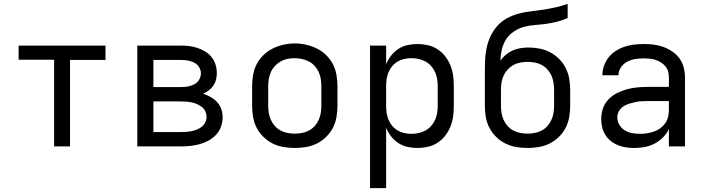

<svg xmlns="http://www.w3.org/2000/svg" viewBox="-20 -755 3640 990"><path d="M259 0V-447H76V-520H524V-446H341V0Z M688 0V-520H911Q933 -520 955 -517.5Q977 -515 998 -508Q1019 -501 1038 -489.5Q1057 -478 1071 -460.5Q1085 -443 1091.5 -421.5Q1098 -400 1098 -378Q1098 -361 1094 -344.5Q1090 -328 1080.5 -314Q1071 -300 1057 -289.5Q1043 -279 1028 -272Q1048 -265 1066.5 -254.5Q1085 -244 1099.5 -228.5Q1114 -213 1121 -192.5Q1128 -172 1128 -151Q1128 -126 1119.5 -102Q1111 -78 1094 -60Q1077 -42 1055 -30Q1033 -18 1009 -11.5Q985 -5 960.5 -2.5Q936 0 911 0ZM911 -306Q923 -306 934.5 -307Q946 -308 957.5 -311Q969 -314 980 -319.5Q991 -325 999 -333.5Q1007 -342 1011.5 -353.5Q1016 -365 1016 -377Q1016 -388 1011.5 -399.5Q1007 -411 998.5 -419.5Q990 -428 979.5 -433Q969 -438 957.5 -441Q946 -444 934.5 -445Q923 -446 911 -446H771V-306ZM911 -74Q925 -74 939.5 -75Q954 -76 968.5 -79Q983 -82 996.5 -87.5Q1010 -93 1021 -102Q1032 -111 1038.5 -124.5Q1045 -138 1045 -152Q1045 -152 1045 -152Q1045 -152 1045 -152Q1045 -167 1039 -180.5Q1033 -194 1021.5 -203Q1010 -212 996.5 -218Q983 -224 968.5 -227Q954 -230 939.5 -231Q925 -232 911 -232H771V-74Z M1500 8Q1471 8 1441.5 3Q1412 -2 1386 -15Q1360 -28 1338.5 -49Q1317 -70 1303.5 -96Q1290 -122 1285 -151.5Q1280 -181 1280 -210V-310Q1280 -339 1285 -368.5Q1290 -398 1303.5 -424Q1317 -450 1338.5 -471Q1360 -492 1386.5 -505Q1413 -518 1442 -524.5Q1471 -531 1500 -531Q1529 -531 1558 -524.5Q1587 -518 1613.5 -505Q1640 -492 1661.5 -471Q1683 -450 1696.5 -424Q1710 -398 1715 -368.5Q1720 -339 1720 -310V-210Q1720 -181 1715 -151.5Q1710 -122 1696.5 -96Q1683 -70 1661.5 -49Q1640 -28 1614 -15Q1588 -2 1558.5 3Q1529 8 1500 8ZM1500 -66Q1519 -66 1537.5 -69.5Q1556 -73 1573 -82Q1590 -91 1602.5 -105Q1615 -119 1623 -136.5Q1631 -154 1634 -172.5Q1637 -191 1637 -210V-310Q1637 -329 1634 -348Q1631 -367 1623 -384Q1615 -401 1602 -415.5Q1589 -430 1572 -438.5Q1555 -447 1536 -451Q1517 -455 1498 -455Q1479 -455 1460.5 -451Q1442 -447 1426 -437.5Q1410 -428 1397 -414Q1384 -400 1376.5 -383Q1369 -366 1366 -347.5Q1363 -329 1363 -310V-210Q1363 -191 1366 -172.5Q1369 -154 1377 -136.5Q1385 -119 1397.5 -105Q1410 -91 1427 -82Q1444 -73 1462.5 -69.5Q1481 -66 1500 -66Z M1888 215V-520H1971V-424Q1981 -448 1997 -468.5Q2013 -489 2034.5 -503Q2056 -517 2081.5 -522.5Q2107 -528 2132 -528Q2160 -528 2186.5 -522Q2213 -516 2236 -501Q2259 -486 2276 -464Q2293 -442 2303 -416.5Q2313 -391 2316.5 -364Q2320 -337 2320 -310V-210Q2320 -183 2316.5 -156Q2313 -129 2303 -103.5Q2293 -78 2276 -56Q2259 -34 2236 -19Q2213 -4 2186.5 2Q2160 8 2132 8Q2107 8 2081.5 2.5Q2056 -3 2034.5 -17Q2013 -31 1997 -51.5Q1981 -72 1971 -96V215ZM2101 -65Q2120 -65 2138.5 -69Q2157 -73 2173.5 -82Q2190 -91 2203 -105.5Q2216 -120 2223.5 -137Q2231 -154 2234 -172.5Q2237 -191 2237 -210V-310Q2237 -329 2234 -347.5Q2231 -366 2223.5 -383Q2216 -400 2203 -414.5Q2190 -429 2173.5 -438Q2157 -447 2138.5 -451Q2120 -455 2101 -455Q2082 -455 2064 -451Q2046 -447 2030 -437.5Q2014 -428 2002 -413.5Q1990 -399 1983 -382Q1976 -365 1973.5 -346.5Q1971 -328 1971 -310V-210Q1971 -192 1973.5 -173.5Q1976 -155 1983 -138Q1990 -121 2002 -106.5Q2014 -92 2030 -82.5Q2046 -73 2064 -69Q2082 -65 2101 -65Z M2700 8Q2671 8 2641.5 3Q2612 -2 2586 -15Q2560 -28 2538.5 -49Q2517 -70 2503.5 -96Q2490 -122 2485 -151.5Q2480 -181 2480 -210V-292Q2480 -312 2480 -332.5Q2480 -353 2480 -374Q2480 -374 2480 -374.5Q2480 -375 2480 -375V-376Q2480 -408 2481 -440.5Q2482 -473 2488.5 -505Q2495 -537 2508.5 -566.5Q2522 -596 2543.5 -620.5Q2565 -645 2593.5 -660.5Q2622 -676 2653.5 -684.5Q2685 -693 2717 -696.5Q2749 -700 2781 -705Q2813 -710 2844.5 -717Q2876 -724 2907 -735V-662Q2880 -650 2852 -643Q2824 -636 2795.5 -632Q2767 -628 2738 -626Q2709 -624 2681.5 -616.5Q2654 -609 2629.5 -592.5Q2605 -576 2589.5 -552Q2574 -528 2567.5 -499.5Q2561 -471 2560 -442Q2572 -459 2588 -472.5Q2604 -486 2623 -494.5Q2642 -503 2662.5 -506.5Q2683 -510 2704 -510Q2733 -510 2762 -504.5Q2791 -499 2816.5 -485.5Q2842 -472 2863 -451Q2884 -430 2897 -404Q2910 -378 2915 -349.5Q2920 -321 2920 -292V-210Q2920 -181 2915 -151.5Q2910 -122 2896.5 -96Q2883 -70 2861.5 -49Q2840 -28 2814 -15Q2788 -2 2758.5 3Q2729 8 2700 8ZM2700 -66Q2719 -66 2737.5 -69.5Q2756 -73 2773 -82Q2790 -91 2802.5 -105Q2815 -119 2823 -136.5Q2831 -154 2834 -172.5Q2837 -191 2837 -210V-292Q2837 -310 2834 -329Q2831 -348 2823.5 -365Q2816 -382 2803 -396.5Q2790 -411 2773.5 -420Q2757 -429 2738 -432.5Q2719 -436 2701 -436Q2682 -436 2663 -432.5Q2644 -429 2627.5 -420Q2611 -411 2598 -397Q2585 -383 2577 -365.5Q2569 -348 2566 -329.5Q2563 -311 2563 -292V-210Q2563 -191 2566 -172.5Q2569 -154 2577 -136.5Q2585 -119 2597.5 -105Q2610 -91 2627 -82Q2644 -73 2662.5 -69.5Q2681 -66 2700 -66Z M3251 8Q3230 8 3208.5 5Q3187 2 3167 -6Q3147 -14 3130 -27.5Q3113 -41 3101.5 -59Q3090 -77 3085 -98Q3080 -119 3080 -141Q3080 -169 3089 -195.5Q3098 -222 3117 -242Q3136 -262 3160.5 -274.5Q3185 -287 3212 -294.5Q3239 -302 3266.5 -304.5Q3294 -307 3321 -307H3429V-355Q3429 -371 3425 -386Q3421 -401 3411 -413Q3401 -425 3387.5 -433.5Q3374 -442 3359.5 -446.5Q3345 -451 3329.5 -452.5Q3314 -454 3299 -454Q3277 -454 3255 -450.5Q3233 -447 3213.5 -436.5Q3194 -426 3181.5 -407.5Q3169 -389 3169 -367Q3169 -367 3169 -367Q3169 -367 3169 -367H3086Q3086 -367 3086 -367Q3086 -367 3086 -367Q3086 -392 3094.5 -416Q3103 -440 3118.5 -459.5Q3134 -479 3155 -492.5Q3176 -506 3200 -514Q3224 -522 3249 -525Q3274 -528 3299 -528Q3325 -528 3350.5 -525Q3376 -522 3400.5 -513Q3425 -504 3447 -489Q3469 -474 3484 -453Q3499 -432 3505.5 -406.5Q3512 -381 3512 -355V0H3429V-90Q3418 -66 3398.5 -46.5Q3379 -27 3355 -14.5Q3331 -2 3304.5 3Q3278 8 3251 8ZM3282 -65Q3300 -65 3318 -68Q3336 -71 3353 -77Q3370 -83 3385 -94Q3400 -105 3410.5 -120Q3421 -135 3425 -153Q3429 -171 3429 -189V-234H3321Q3305 -234 3288 -233Q3271 -232 3255 -228.5Q3239 -225 3223 -220Q3207 -215 3193 -205.5Q3179 -196 3171 -181Q3163 -166 3163 -150Q3163 -129 3174 -111Q3185 -93 3202.5 -82.5Q3220 -72 3240.5 -68.5Q3261 -65 3282 -65Z"/></svg>

Font: Iosevka Custom Extended
Style: Regular
Weight: 400
Width: 7
Monospace: yes
Designer: Belleve Invis
Foundry: Belleve Invis
Version: Version 11.2.4; ttfautohint (v1.8.4)